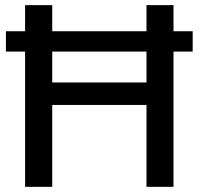

<svg xmlns="http://www.w3.org/2000/svg" viewBox="-20 -723 769 743"><path d="M77.1 0V-703.1H182.1V-403.8H546.9V-703.1H651.4V0H546.9V-316.9H182.1V0ZM2.9 -602.1H725.6V-523.4H2.9Z"/></svg>

Font: Schibsted Grotesk Medium
Style: Regular
Weight: 500
Designer: Bakken & Baeck AS, Henrik Kongsvoll
Foundry: Schibsted ASA
Version: Version 1.100;gftools[0.9.25]